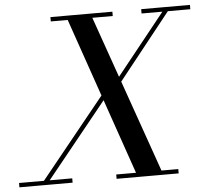

<svg xmlns="http://www.w3.org/2000/svg" viewBox="-103 -807 941 863"><g transform="rotate(-5 367.5 -375.0)"><path d="M484.5 0 225 -750H336L599.5 0ZM-50 0V-19.5H190V0ZM46.5 0 384 -417H409.5L72.5 0ZM388.5 0V-19.5H668.5V0ZM155.5 -730.5V-750H435V-730.5ZM376 -377 673 -748H697.5L402.5 -377ZM565 -730.5V-750H785V-730.5Z"/></g></svg>

Font: Bodoni Moda SC
Style: Italic
Weight: 400
Italic angle: -13°
Designer: Owen Earl
Foundry: indestructible type
Version: Version 2.005